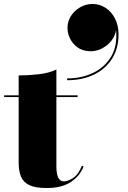

<svg xmlns="http://www.w3.org/2000/svg" viewBox="-20 -940 646 967"><path d="M320 -801Q320 -832.5 337.5 -859.8Q355 -887 384 -903.5Q413 -920 447 -920Q481.5 -920 511.2 -900.8Q541 -881.5 559 -847Q577 -812.5 577 -766Q577 -696.5 544.5 -644.8Q512 -593 453.8 -564.5Q395.5 -536 318 -536V-545Q390 -545 448.8 -573Q507.5 -601 539.8 -655Q572 -709 564.5 -788.5Q560 -758.5 540.8 -734.5Q521.5 -710.5 494.2 -696.2Q467 -682 438 -682Q383.5 -682 351.8 -718Q320 -754 320 -801ZM401 -102Q383 -54 337 -23.5Q291 7 215 7Q159 7 128.5 -7.2Q98 -21.5 86 -50Q74 -78.5 74 -121V-451H1V-460H74V-560Q119 -560 172.8 -565.8Q226.5 -571.5 264 -590V-460H371V-451H264V-101Q264 -26.5 302 -26.5Q322.5 -26.5 349 -44.2Q375.5 -62 392.5 -105Z"/></svg>

Font: Bodoni* 24pt Fatface
Style: Regular
Weight: 900
Version: Version 2.3